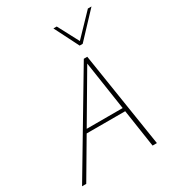

<svg xmlns="http://www.w3.org/2000/svg" viewBox="-212 -1030 1050 1153"><g transform="rotate(-30 313.0 -453.5)"><path d="M503 0 407 -639H419L43 0H14L406 -658H430L533 0ZM180 -261 193 -285H472L479 -261ZM424 -739 431 -754 578 -907H603L445 -739ZM424 -739 339 -907H362L443 -754L445 -739Z"/></g></svg>

Font: Ysabeau Office Thin
Style: Italic
Weight: 250
Italic angle: -12°
Designer: Christian Thalmann (Catharsis Fonts)
Version: Version 2.001;gftools[0.9.30]; featfreeze: tnum,lnum,ss02